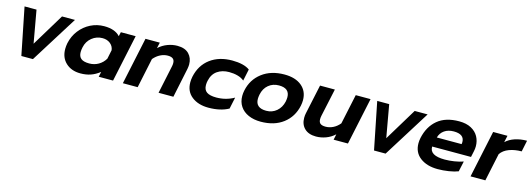

<svg xmlns="http://www.w3.org/2000/svg" viewBox="-2 -1186 5218 1891"><g transform="rotate(15 2607.5 -240.0)"><path d="M92 -480H214L273 -148L474 -480H606L306 0H188Z M587 -180Q587 -208 593 -239Q609 -314 654 -372Q699 -430 763.5 -462.5Q828 -495 902 -495Q1012 -495 1064 -437L1074 -480H1225L1123 0H977L988 -52Q943 -17 896.5 -1Q850 15 793 15Q701 15 644 -38Q587 -91 587 -180ZM1013 -194 1032 -285Q1027 -326 995 -351.5Q963 -377 916 -377Q855 -377 808 -339Q761 -301 748 -239Q742 -212 742 -189Q742 -145 768 -123.5Q794 -102 852 -102Q903 -102 945.5 -126.5Q988 -151 1013 -194Z M1325 -480H1471L1458 -421Q1499 -458 1548.5 -476.5Q1598 -495 1648 -495Q1726 -495 1766 -453.5Q1806 -412 1806 -347Q1806 -328 1801 -301L1738 0H1587L1647 -284Q1651 -301 1651 -319Q1651 -349 1634 -363Q1617 -377 1581 -377Q1543 -377 1506 -358.5Q1469 -340 1438 -304L1374 0H1223Z M1862 -181Q1862 -209 1868 -239Q1894 -361 1984 -428Q2074 -495 2208 -495Q2265 -495 2311 -484Q2357 -473 2386 -451L2361 -332Q2334 -355 2294 -366Q2254 -377 2207 -377Q2137 -377 2087.5 -343Q2038 -309 2023 -239Q2018 -219 2018 -195Q2018 -146 2049.5 -124Q2081 -102 2147 -102Q2245 -102 2328 -149L2303 -31Q2220 15 2098 15Q1994 15 1928 -36.5Q1862 -88 1862 -181Z M2391 -184Q2391 -212 2397 -240Q2421 -356 2512 -425.5Q2603 -495 2740 -495Q2852 -495 2916 -441.5Q2980 -388 2980 -297Q2980 -270 2974 -240Q2949 -122 2859 -53.5Q2769 15 2631 15Q2560 15 2505.5 -9Q2451 -33 2421 -78Q2391 -123 2391 -184ZM2819 -240Q2824 -267 2824 -285Q2824 -377 2715 -377Q2653 -377 2609 -340.5Q2565 -304 2552 -240Q2547 -213 2547 -196Q2547 -103 2656 -103Q2717 -103 2761 -140.5Q2805 -178 2819 -240Z M3036 -133Q3036 -160 3041 -181L3105 -480H3256L3195 -197Q3191 -178 3191 -161Q3191 -130 3208 -116.5Q3225 -103 3262 -103Q3300 -103 3337 -121Q3374 -139 3404 -175L3469 -480H3620L3518 0H3372L3384 -58Q3344 -21 3294.5 -3Q3245 15 3195 15Q3119 15 3077.5 -25.5Q3036 -66 3036 -133Z M3688 -480H3810L3869 -148L4070 -480H4202L3902 0H3784Z M4188 -183Q4188 -208 4194 -238Q4220 -359 4301.5 -427Q4383 -495 4521 -495Q4594 -495 4643.5 -468.5Q4693 -442 4717.5 -397.5Q4742 -353 4742 -299Q4742 -273 4736 -247L4723 -186H4327Q4323 -94 4479 -94Q4525 -94 4576 -102Q4627 -110 4666 -124L4643 -18Q4605 -3 4548 6Q4491 15 4436 15Q4326 15 4257 -37Q4188 -89 4188 -183ZM4601 -284Q4603 -298 4603 -305Q4603 -385 4495 -385Q4438 -385 4399.5 -358Q4361 -331 4348 -284Z M4870 -480H5016L5001 -411Q5037 -446 5093 -464.5Q5149 -483 5215 -483L5191 -368Q5121 -368 5064.5 -347Q5008 -326 4979 -283L4919 0H4768Z"/></g></svg>

Font: Prompt SemiBold
Style: Italic
Weight: 600
Italic angle: -12°
Designer: Katatrad Team
Foundry: CadsonDemak
Version: Version 1.001